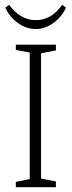

<svg xmlns="http://www.w3.org/2000/svg" viewBox="-20 -780 299 800"><path d="M46 -22 104 -34V-561L46 -572V-594H213V-570L151 -558V-36L213 -24V0H46ZM2 -748 18 -760Q40 -729 68.5 -712.5Q97 -696 129 -696Q194 -696 239 -760L255 -748Q237 -709 202 -684Q167 -659 129 -659Q90 -659 55 -684Q20 -709 2 -748Z"/></svg>

Font: Grenze ExtraLight
Style: Regular
Weight: 275
Designer: Renata Polastri
Foundry: Omnibus-Type
Version: Version 1.002; ttfautohint (v1.8)